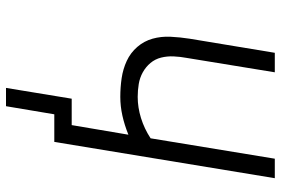

<svg xmlns="http://www.w3.org/2000/svg" viewBox="-168 -607 936 640"><g transform="rotate(90 300.0 -287.0)"><path d="M273 161 309 -58H397L429 -247Q397 -234 365.5 -227Q334 -220 303 -220Q271 -220 240.5 -224.5Q210 -229 183 -241.5Q156 -254 136.5 -276.5Q117 -299 109 -327.5Q101 -356 102.5 -387.5Q104 -419 109 -451L156 -735H221L173 -441Q169 -420 168 -398Q167 -376 172 -356Q177 -336 190 -320.5Q203 -305 221 -295Q239 -285 260 -281.5Q281 -278 303 -278Q338 -278 373.5 -289Q409 -300 441 -321L509 -735H574L453 0H361L334 161Z"/></g></svg>

Font: Iosevka Light Extended
Style: Italic
Weight: 300
Width: 7
Italic angle: -9°
Monospace: yes
Designer: Belleve Invis
Foundry: Belleve Invis
Version: Version 32.5.0; ttfautohint (v1.8.4)